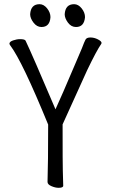

<svg xmlns="http://www.w3.org/2000/svg" viewBox="-20 -888 540 917"><path d="M260 9Q244 9 225.5 1Q207 -7 207 -19Q210 -108 210 -293Q86 -596 29 -671Q25 -677 25 -679Q25 -689 42.5 -695Q60 -701 76 -701Q98 -701 102 -694Q134 -627 245 -366Q275 -431 336 -575Q366 -644 371 -657Q383 -689 388.5 -699Q394 -709 412 -709Q430 -709 447.5 -700Q465 -691 465 -683L464 -679Q441 -646 396 -552L279 -294Q279 -95 280 -74Q282 -25 282 -1Q282 9 260 9ZM178 -759Q156 -759 140 -780Q124 -801 124 -820Q127 -868 169 -868Q189 -868 205 -848Q221 -828 221 -806Q218 -759 178 -759ZM343 -759Q320 -759 304.5 -780Q289 -801 289 -820Q292 -868 334 -868Q354 -868 370 -848Q386 -828 386 -806Q382 -759 343 -759Z"/></svg>

Font: LXGW WenKai Mono TC
Style: Regular
Weight: 400
Designer: LXGW / Fontworks Inc.
Foundry: LXGW / Fontworks Inc.
Version: Version 1.330